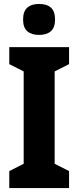

<svg xmlns="http://www.w3.org/2000/svg" viewBox="-20 -953 397 973"><path d="M330 0H27V-86L100 -123V-591L27 -628V-714H330V-628L257 -591V-123L330 -86ZM178 -933Q218 -933 238.5 -914Q259 -895 259 -854Q259 -813 237.5 -794.5Q216 -776 178 -776Q140 -776 118.5 -794.5Q97 -813 97 -854Q97 -895 118 -914Q139 -933 178 -933Z"/></svg>

Font: Noto Sans Tamil Condensed ExtraBold
Style: Regular
Weight: 800
Width: 3
Designer: Jelle Bosma - Monotype Design Team
Foundry: Monotype Imaging Inc.
Version: Version 2.004; ttfautohint (v1.8.4.7-5d5b)